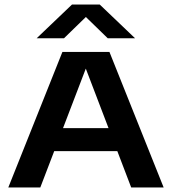

<svg xmlns="http://www.w3.org/2000/svg" viewBox="-20 -823 754 843"><path d="M16.5 0 254 -595H460.5L698.5 0H556L349 -542H364.5L157 0ZM192 -159.5 226 -260.5H488L521 -159.5ZM141 -655 296 -803H418L573 -655H453L342.5 -762.5H371.5L261 -655Z"/></svg>

Font: Encode Sans SC Expanded SemiBold
Style: Regular
Weight: 600
Width: 7
Designer: Multiple Designers
Foundry: Impallari Type
Version: Version 3.002